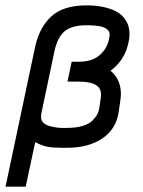

<svg xmlns="http://www.w3.org/2000/svg" viewBox="-56 -532 526 707"><path d="M351.1 -271.5Q389.2 -239.7 389.2 -185.1Q389.2 -172.4 384.3 -142.1L380.9 -119.1Q371.6 -56.6 320.8 -22.2Q270 12.2 190.4 12.2H171.9Q138.7 12.2 118.2 8.3Q97.7 4.4 73.7 -8.8L38.6 155.3H-35.6L73.2 -358.9Q89.4 -432.6 133.8 -472.4Q178.2 -512.2 262.2 -512.2H273.9Q310.1 -510.7 337.2 -503.2Q364.3 -495.6 379.9 -485.1Q395.5 -474.6 405 -460.2Q414.6 -445.8 417.7 -432.9Q420.9 -419.9 420.9 -405.8Q420.9 -391.6 418 -379.4L415.5 -369.1Q402.3 -310.1 351.1 -271.5ZM347.7 -405.8Q347.7 -418.5 335.7 -426Q323.7 -433.6 309.6 -435.8Q295.4 -438 273.9 -439H262.2Q209 -439 182.4 -417.2Q155.8 -395.5 144.5 -343.3L97.2 -119.1Q95.2 -109.4 95.2 -99.6Q95.2 -88.4 103.8 -80.1Q112.3 -71.8 125.7 -68.1Q139.2 -64.5 150.6 -62.7Q162.1 -61 171.9 -61H190.4Q224.6 -61 249 -68.6Q273.4 -76.2 285.4 -88.9Q297.4 -101.6 302.7 -112.1Q308.1 -122.6 309.6 -133.8L313 -156.7Q315.9 -175.3 315.9 -185.1Q315.9 -231.4 235.4 -231.4H192.4L208 -304.7H234.9Q281.7 -304.7 309.3 -327.6Q336.9 -350.6 344.7 -384.8L346.2 -393.6Q347.7 -400.9 347.7 -405.8Z"/></svg>

Font: Anka/Coder Narrow
Style: Italic
Weight: 400
Width: 3
Italic angle: -12°
Monospace: yes
Version: Version 001.100